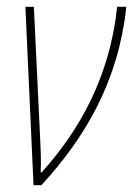

<svg xmlns="http://www.w3.org/2000/svg" viewBox="-20 -547 393 567"><path d="M79 0H102C234 -143 330 -310 353 -527H326C304 -318 213 -160 103 -38H100C102 -67 100 -111 99 -129L80 -527H55Z"/></svg>

Font: Noto Sans Condensed Thin
Style: Italic
Weight: 100
Width: 3
Italic angle: -12°
Designer: Monotype Design Team
Foundry: Monotype Imaging Inc.
Version: Version 2.013